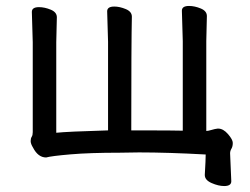

<svg xmlns="http://www.w3.org/2000/svg" viewBox="-20 -508 841 645"><path d="M733 117Q714 117 691 107Q668 97 668 80V79Q671 28 671 11Q544 4 447 4L382 5Q282 5 217.5 10.5Q153 16 135 21Q108 21 91 -12Q83 -25 83 -34Q83 -43 86.5 -48.5Q90 -54 90 -64V-366L87 -468Q87 -484 111 -484Q130 -484 150.5 -475.5Q171 -467 171 -450L169 -366V-62Q206 -66 343 -70V-368L340 -470Q340 -486 364 -486Q382 -486 402.5 -477.5Q423 -469 423 -452Q421 -368 421 -70Q575 -70 594 -69V-370L591 -472Q591 -488 615 -488Q634 -488 654.5 -479.5Q675 -471 675 -454L673 -370V-68Q679 -68 690.5 -71.5Q702 -75 711 -76H713Q730 -76 746 -57.5Q762 -39 762 -28Q762 -16 757.5 -8.5Q753 -1 753 7L757 101Q757 117 733 117Z"/></svg>

Font: LXGW WenKai Medium
Style: Regular
Weight: 500
Designer: LXGW / Fontworks Inc.
Foundry: LXGW / Fontworks Inc.
Version: Version 1.501; October 10, 2024